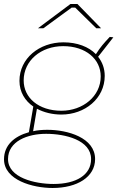

<svg xmlns="http://www.w3.org/2000/svg" viewBox="-20 -736 594 957"><path d="M286 -165C403 -165 502 -245 502 -358C502 -394 490 -427 469 -453L545 -550L527 -552C497 -520 481 -502 458 -466C422 -503 365 -525 296 -525C176 -525 77 -445 77 -333C77 -277 105 -233 146 -205L124 -77C52 -57 0 -13 0 58C0 162 144 201 242 201C365 201 454 146 454 57C454 -50 317 -89 216 -89C191 -89 167 -87 145 -82L164 -194C200 -175 242 -165 286 -165ZM286 -184C172 -184 98 -249 98 -335C98 -434 184 -506 295 -506C408 -506 482 -441 482 -355C482 -256 393 -184 286 -184ZM247 181C154 181 20 150 20 57C20 -32 117 -69 210 -69C305 -69 434 -38 434 57C434 136 360 181 247 181ZM484 -595 366 -716H331L169 -595H196L337 -698H355L460 -595Z"/></svg>

Font: Fixel Display Thin
Style: Italic
Weight: 100
Italic angle: -10°
Designer: AlfaBravo + MacPaw
Foundry: Kyrylo Tkachov, Marchela Mozhyna, Serhii Makarenko, Maria Weinstein, Zakhar Kryvoshyya
Version: Version 1.210;Glyphs 3.2 (3217)